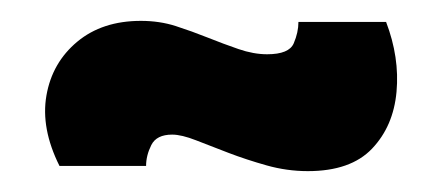

<svg xmlns="http://www.w3.org/2000/svg" viewBox="-20 -393 423 184"><path d="M275 -229Q255 -229 235.5 -234.5Q216 -240 199 -246.5Q182 -253 168 -258.5Q154 -264 145 -264Q130 -264 125 -254Q120 -244 120 -234H37Q19 -270 24.5 -301.5Q30 -333 54 -353Q78 -373 115 -373Q133 -373 148.5 -368Q164 -363 179 -357Q194 -351 208.5 -346Q223 -341 236 -341Q257 -341 261.5 -351.5Q266 -362 266 -372H350Q363 -338 360 -305Q357 -272 336.5 -250.5Q316 -229 275 -229Z"/></svg>

Font: Bricolage Grotesque 24pt Condensed ExtraBold
Style: Regular
Weight: 800
Width: 3
Designer: Mathieu Triay
Foundry: Atelier Triay
Version: Version 1.001;gftools[0.9.33.dev8+g029e19f]